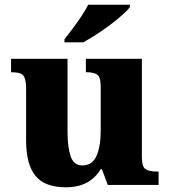

<svg xmlns="http://www.w3.org/2000/svg" viewBox="-20 -786 720 816"><path d="M260 10Q170 10 130.5 -39Q91 -88 91 -188V-407Q91 -450 79.5 -464.5Q68 -479 31 -479H27V-536H267V-226Q267 -162 280 -122.5Q293 -83 330 -83Q372 -83 390 -123Q408 -163 408 -231V-418Q408 -460 392 -469.5Q376 -479 349 -479H345V-536H583V-119Q583 -76 599.5 -66.5Q616 -57 644 -57H654V0H438L413 -67H408Q385 -29 348.5 -9.5Q312 10 260 10ZM254 -619Q269 -638 288.5 -664Q308 -690 326 -717Q344 -744 355 -766H532V-756Q523 -743 500.5 -723Q478 -703 449 -681Q420 -659 389.5 -639.5Q359 -620 334 -606H254Z"/></svg>

Font: Noto Serif Devanagari ExtraBold
Style: Regular
Weight: 800
Designer: Universal Thirst, Indian Type Foundry and the Monotype Design Team
Foundry: Monotype Imaging Inc.
Version: Version 2.004; ttfautohint (v1.8.4.7-5d5b)